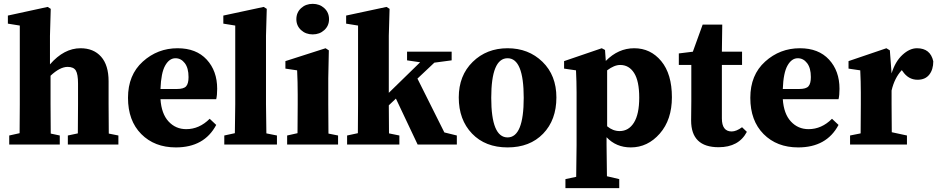

<svg xmlns="http://www.w3.org/2000/svg" viewBox="-20 -752 4881 999"><path d="M546 -57 596 -47V0H333V-47L385 -58Q386 -107 386 -210V-317Q386 -366 374.5 -385Q363 -404 332 -404Q292 -404 243 -358V-210Q243 -106 244 -57L291 -47V0H28V-47L82 -59Q83 -107 83 -210V-619L21 -629V-671L228 -716L244 -706L240 -566V-417Q313 -501 399 -501Q467 -501 506 -457Q545 -413 545 -329V-210Q545 -106 546 -57Z M815 -289H901Q936 -289 948.5 -303Q961 -317 961 -351Q961 -398 941.5 -423.5Q922 -449 893 -449Q861 -449 839.5 -411Q818 -373 815 -289ZM1071 -134 1105 -102Q1043 15 895 15Q784 15 715 -54.5Q646 -124 646 -243Q646 -362 723 -431.5Q800 -501 904 -501Q1001 -501 1055.5 -442Q1110 -383 1110 -290Q1110 -256 1105 -236H815Q820 -160 857 -120Q894 -80 949 -80Q1017 -80 1071 -134Z M1366 -58 1421 -47V0H1147V-47L1202 -59Q1204 -159 1204 -210V-619L1142 -629V-671L1352 -716L1368 -706L1364 -566V-210Q1364 -160 1366 -58Z M1522 -652Q1522 -687 1546.5 -709.5Q1571 -732 1607 -732Q1643 -732 1667.5 -709.5Q1692 -687 1692 -652Q1692 -618 1667.5 -595.5Q1643 -573 1607 -573Q1571 -573 1546.5 -595.5Q1522 -618 1522 -652ZM1689 -57 1739 -47V0H1474V-47L1528 -59Q1529 -107 1529 -210V-260Q1529 -326 1526 -386L1465 -395V-434L1674 -501L1691 -490L1688 -345V-210Q1688 -106 1689 -57Z M2292 -63 2357 -47V0H2153L2040 -239L2003 -204Q2003 -182 2003.5 -131.5Q2004 -81 2004 -58L2058 -47V0H1786V-47L1842 -59Q1843 -108 1843 -210V-619L1781 -629V-671L1991 -716L2007 -706L2003 -566V-269L2166 -428L2098 -438V-483H2330V-438L2240 -426L2152 -343Z M2621 -449Q2536 -449 2536 -243Q2536 -37 2621 -37Q2705 -37 2705 -243Q2705 -449 2621 -449ZM2875 -245Q2875 -128 2806 -56.5Q2737 15 2621 15Q2505 15 2436 -57Q2367 -129 2367 -245Q2367 -359 2439.5 -430Q2512 -501 2621 -501Q2730 -501 2802.5 -430.5Q2875 -360 2875 -245Z M3139 -386V-95Q3169 -70 3204 -70Q3251 -70 3278.5 -114Q3306 -158 3306 -244Q3306 -330 3279.5 -372Q3253 -414 3207 -414Q3176 -414 3139 -386ZM3128 -492 3132 -435Q3197 -501 3280 -501Q3365 -501 3420.5 -434Q3476 -367 3476 -246Q3476 -129 3413 -57Q3350 15 3262 15Q3186 15 3136 -38V3Q3136 43 3138 165L3202 180V227H2922V180L2978 168Q2980 42 2980 3V-270Q2980 -326 2977 -386L2915 -395V-434L3111 -501Z M3841 -90 3866 -66Q3824 14 3719 14Q3576 14 3576 -125Q3576 -142 3576.5 -174Q3577 -206 3577 -226V-414H3512V-474L3585 -483L3636 -624H3738L3736 -483H3841V-414H3736V-136Q3736 -68 3787 -68Q3811 -68 3841 -90Z M4053 -289H4139Q4174 -289 4186.5 -303Q4199 -317 4199 -351Q4199 -398 4179.5 -423.5Q4160 -449 4131 -449Q4099 -449 4077.5 -411Q4056 -373 4053 -289ZM4309 -134 4343 -102Q4281 15 4133 15Q4022 15 3953 -54.5Q3884 -124 3884 -243Q3884 -362 3961 -431.5Q4038 -501 4142 -501Q4239 -501 4293.5 -442Q4348 -383 4348 -290Q4348 -256 4343 -236H4053Q4058 -160 4095 -120Q4132 -80 4187 -80Q4255 -80 4309 -134Z M4610 -490 4619 -370Q4638 -432 4675.5 -466.5Q4713 -501 4751 -501Q4821 -501 4836 -433Q4836 -390 4815 -363.5Q4794 -337 4754 -337Q4706 -337 4676 -382L4672 -387Q4634 -346 4619 -281V-210Q4619 -111 4620 -64L4699 -47V0H4403V-47L4458 -58Q4459 -107 4459 -210V-271Q4459 -326 4456 -386L4395 -395V-434L4592 -501Z"/></svg>

Font: TypoPRO Source Serif Pro
Style: Bold
Weight: 700
Designer: Frank Grießhammer
Foundry: Adobe Systems Incorporated
Version: Version 1.017;PS 1.0;hotconv 1.0.79;makeotf.lib2.5.61930